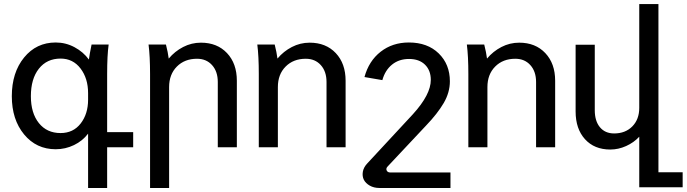

<svg xmlns="http://www.w3.org/2000/svg" viewBox="-20 -724 3376 944"><path d="M413.1 200.2V-66.9Q386.2 -31.2 343.8 -10.7Q301.3 9.8 253.9 9.8Q158.7 9.8 98.4 -63.2Q38.1 -136.2 38.1 -251Q38.1 -367.2 98.4 -441.2Q158.7 -515.1 253.9 -515.1Q303.2 -515.1 346.4 -491.9Q389.6 -468.8 417 -431.2Q419.9 -454.6 430.2 -504.9H514.2Q506.8 -452.1 506.8 -359.9V-74.2H634.8V0H506.8V200.2ZM413.1 -233.9V-266.1Q413.1 -338.4 376 -387.2Q338.9 -436 277.8 -436Q210.4 -436 171.1 -386.2Q131.8 -336.4 131.8 -251Q131.8 -168 171.1 -118.9Q210.4 -69.8 277.8 -69.8Q340.3 -69.8 376.7 -116.9Q413.1 -164.1 413.1 -233.9Z M710.4 -504.9H795.9Q805.7 -466.8 809.6 -436Q839.4 -471.7 880.4 -492.9Q921.4 -514.2 967.8 -514.2Q1047.9 -514.2 1096.2 -462.9Q1144.5 -411.6 1144.5 -327.1V0H1050.8V-320.8Q1050.8 -372.6 1022.7 -403.8Q994.6 -435.1 948.7 -435.1Q887.7 -435.1 849.6 -396.7Q811.5 -358.4 811.5 -295.9V200.2H717.8V-359.9Q717.8 -447.8 710.4 -504.9Z M1245.1 -504.9H1330.6Q1340.3 -466.8 1344.2 -436Q1374 -471.7 1415 -492.9Q1456.1 -514.2 1502.4 -514.2Q1582.5 -514.2 1630.9 -462.9Q1679.2 -411.6 1679.2 -327.1V0H1585.4V-320.8Q1585.4 -372.6 1557.4 -403.8Q1529.3 -435.1 1483.4 -435.1Q1422.4 -435.1 1384.3 -396.7Q1346.2 -358.4 1346.2 -295.9V0H1252.4V-359.9Q1252.4 -447.8 1245.1 -504.9Z M2098.1 -331.1Q2098.1 -377.9 2069.6 -406Q2041 -434.1 1991.2 -434.1Q1941.9 -434.1 1907.7 -406.5Q1873.5 -378.9 1859.9 -330.1L1772 -345.2Q1793.5 -424.3 1851.6 -469.7Q1909.7 -515.1 1990.2 -515.1Q2082 -515.1 2137 -461.4Q2191.9 -407.7 2191.9 -324.2Q2191.9 -269.5 2161.6 -217.5Q2131.3 -165.5 2074.2 -106L1886.2 94.2Q1876.5 104 1881.1 114Q1885.7 124 1898.9 124H2194.8V200.2H1845.2Q1818.4 200.2 1798.1 188.7Q1777.8 177.2 1769 159.9Q1760.3 142.6 1763.9 120.6Q1767.6 98.6 1786.1 79.1L2009.8 -162.1Q2098.1 -258.8 2098.1 -331.1Z M2275.4 -504.9H2360.8Q2370.6 -466.8 2374.5 -436Q2404.3 -471.7 2445.3 -492.9Q2486.3 -514.2 2532.7 -514.2Q2612.8 -514.2 2661.1 -462.9Q2709.5 -411.6 2709.5 -327.1V0H2615.7V-320.8Q2615.7 -372.6 2587.6 -403.8Q2559.6 -435.1 2513.7 -435.1Q2452.6 -435.1 2414.6 -396.7Q2376.5 -358.4 2376.5 -295.9V0H2282.7V-359.9Q2282.7 -447.8 2275.4 -504.9Z M3217.3 -704.1V123H3336.4V196.8H3123V-51.8Q3096.2 -22.9 3058.3 -5.9Q3020.5 11.2 2980.5 11.2Q2902.3 11.2 2856.2 -39.6Q2810.1 -90.3 2810.1 -175.8V-503.9H2904.3V-182.1Q2904.3 -128.9 2929.7 -98.4Q2955.1 -67.9 2999.5 -67.9Q3054.7 -67.9 3088.9 -102.5Q3123 -137.2 3123 -193.8V-704.1Z"/></svg>

Font: LT Superior Med
Style: Regular
Weight: 500
Designer: Daniel Lyons
Foundry: LyonsType
Version: Version 1.000